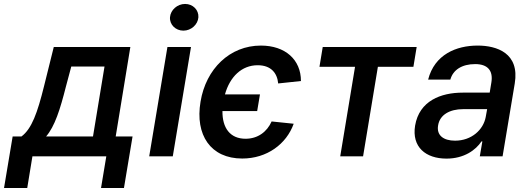

<svg xmlns="http://www.w3.org/2000/svg" viewBox="-73 -780 2640 958"><path d="M-52.9 158H62.9L88.8 0H457.4L431.1 158H545.5L588.4 -99.1H504.3L577.4 -545.5H195.3L146.3 -348.4C114 -218.4 85.6 -137.4 34.1 -99.1H-9.9ZM157 -99.1C200.3 -149.5 226.9 -233.3 256 -348.4L282.7 -448.2H448.5L391 -99.1Z M671.5 0H789.1L880 -545.5H762.4ZM775.2 -693.9C772.7 -657.3 802.9 -627.1 842 -627.1C880.7 -627.1 914.4 -657.3 916.9 -693.9C919 -730.5 889.6 -760.3 850.5 -760.3C811.8 -760.3 778.1 -730.5 775.2 -693.9Z M1224.1 -308.9H1049.4C1074.2 -397.7 1133.5 -454.5 1212.7 -454.5C1279.8 -454.5 1310.4 -414.8 1315 -363.6L1428.6 -375.7C1428.6 -482.6 1350.1 -552.6 1228.7 -552.6C1073.5 -552.6 954.5 -436.4 927.6 -272.7C899.5 -106.5 978 11 1135.7 11C1258.9 11 1356.2 -61.1 1392.4 -162.6L1282.3 -174C1259.2 -122.2 1213.4 -87.7 1152.3 -87.7C1075.3 -87.7 1035.9 -141.3 1036.9 -225.9H1210.2Z M1521 -446.7H1698.5L1624.6 0H1738.6L1812.5 -446.7H1989.7L2006 -545.5H1537.3Z M2154.8 11.4C2242.9 11.4 2301.1 -31.6 2329.5 -74.6H2333.8L2321 0H2434.7L2495.4 -363.6C2520.6 -515.3 2405.5 -552.6 2310.4 -552.6C2203.8 -552.6 2095.2 -508.2 2063.2 -382.8H2174C2187.1 -430.8 2231.2 -460.2 2297.9 -460.2C2361.9 -460.2 2387.8 -426.1 2378.9 -369.7L2370.4 -317.8H2235.8C2126.8 -317.8 2019.2 -277 1998.2 -153.4C1980.8 -46.5 2051.1 11.4 2154.8 11.4ZM2112.9 -154.1C2121.1 -207.4 2171.2 -235.4 2237.9 -235.4H2357.6L2350.5 -196C2338.8 -132.8 2280.2 -78.1 2197.4 -78.1C2140.3 -78.1 2104.4 -104.4 2112.9 -154.1Z"/></svg>

Font: Magic Ui Pro Semi Bold
Style: Italic
Weight: 600
Italic angle: -9.39999°
Designer: Stefan Endress, Andreas Faust
Version: Version 1.000;FEAKit 1.0